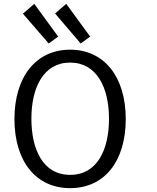

<svg xmlns="http://www.w3.org/2000/svg" viewBox="-20 -963 816 997"><path d="M633 -345C633 -126 523 14 344 14C166 14 55 -126 55 -345C55 -563 166 -705 344 -705C522 -705 633 -563 633 -345ZM546 -347C546 -507 483 -638 344 -638C205 -638 143 -507 143 -347C143 -187 203 -55 344 -55C486 -55 546 -187 546 -347ZM266 -893 324 -943 448 -773 399 -737ZM99 -892 158 -943 282 -773 233 -737Z"/></svg>

Font: Repo Regular
Style: Regular
Weight: 400
Designer: Stefan Peev
Foundry: Context Ltd
Version: Version 1.502